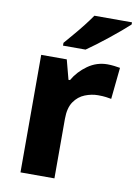

<svg xmlns="http://www.w3.org/2000/svg" viewBox="-86 -823 628 880"><g transform="rotate(10 228.0 -383.0)"><path d="M379 -557Q394 -557 411 -555Q428 -553 438 -551L423 -404Q413 -406 398 -408Q383 -410 361 -410Q331 -410 300.5 -398Q270 -386 250 -357Q230 -328 230 -277V0H72V-547H191L215 -456H222Q246 -498 287.5 -527.5Q329 -557 379 -557ZM456 -756Q441 -742 417.5 -722Q394 -702 366.5 -680Q339 -658 313 -638.5Q287 -619 268 -606H163V-619Q179 -638 201 -663.5Q223 -689 244.5 -716.5Q266 -744 281 -766H456Z"/></g></svg>

Font: Noto Sans Oriya
Style: Bold
Weight: 700
Designer: Amélie Bonet and Sol Matas
Foundry: Google LLC
Version: Version 2.006; ttfautohint (v1.8.4.7-5d5b)